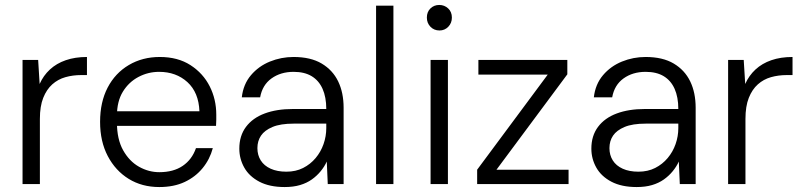

<svg xmlns="http://www.w3.org/2000/svg" viewBox="-20 -743 3246 775"><path d="M71 0V-501H134L140 -404Q155 -438 181.5 -462.5Q208 -487 245.5 -500Q283 -513 331 -513V-440H308Q274 -440 244 -431.5Q214 -423 191 -402.5Q168 -382 154.5 -348Q141 -314 141 -263V0Z M623 12Q553 12 499.5 -21Q446 -54 415 -113Q384 -172 384 -251Q384 -331 414.5 -389.5Q445 -448 500 -480.5Q555 -513 625 -513Q698 -513 749 -480Q800 -447 826.5 -394.5Q853 -342 853 -280Q853 -270 853 -259.5Q853 -249 852 -235H438V-294H785Q782 -370 736.5 -411.5Q691 -453 622 -453Q578 -453 539 -432.5Q500 -412 476 -373Q452 -334 452 -275V-249Q452 -181 477 -136.5Q502 -92 541 -70Q580 -48 623 -48Q680 -48 717.5 -73.5Q755 -99 771 -145H839Q827 -100 798 -64.5Q769 -29 725.5 -8.5Q682 12 623 12Z M1129 12Q1068 12 1027 -9.5Q986 -31 966 -66.5Q946 -102 946 -143Q946 -195 973 -231Q1000 -267 1048.5 -285Q1097 -303 1161 -303H1297Q1297 -351 1282 -384.5Q1267 -418 1238 -435.5Q1209 -453 1165 -453Q1113 -453 1076 -426.5Q1039 -400 1030 -350H956Q962 -403 993 -439.5Q1024 -476 1069.5 -494.5Q1115 -513 1165 -513Q1234 -513 1278.5 -486.5Q1323 -460 1345 -414.5Q1367 -369 1367 -308V0H1303L1299 -91Q1290 -71 1274.5 -52Q1259 -33 1238.5 -18.5Q1218 -4 1191 4Q1164 12 1129 12ZM1136 -50Q1174 -50 1203.5 -65Q1233 -80 1254 -105Q1275 -130 1286 -161.5Q1297 -193 1297 -226V-244H1166Q1112 -244 1080 -230.5Q1048 -217 1033.5 -195.5Q1019 -174 1019 -145Q1019 -117 1032.5 -95.5Q1046 -74 1072.5 -62Q1099 -50 1136 -50Z M1498 0V-720H1568V0Z M1718 0V-501H1788V0ZM1754 -620Q1732 -620 1717.5 -635Q1703 -650 1703 -672Q1703 -695 1717.5 -709Q1732 -723 1753 -723Q1774 -723 1789 -709Q1804 -695 1804 -672Q1804 -650 1789.5 -635Q1775 -620 1754 -620Z M1906 0V-58L2191 -442H1911V-501H2270V-443L1984 -58H2275V0Z M2550 12Q2489 12 2448 -9.5Q2407 -31 2387 -66.5Q2367 -102 2367 -143Q2367 -195 2394 -231Q2421 -267 2469.5 -285Q2518 -303 2582 -303H2718Q2718 -351 2703 -384.5Q2688 -418 2659 -435.5Q2630 -453 2586 -453Q2534 -453 2497 -426.5Q2460 -400 2451 -350H2377Q2383 -403 2414 -439.5Q2445 -476 2490.5 -494.5Q2536 -513 2586 -513Q2655 -513 2699.5 -486.5Q2744 -460 2766 -414.5Q2788 -369 2788 -308V0H2724L2720 -91Q2711 -71 2695.5 -52Q2680 -33 2659.5 -18.5Q2639 -4 2612 4Q2585 12 2550 12ZM2557 -50Q2595 -50 2624.5 -65Q2654 -80 2675 -105Q2696 -130 2707 -161.5Q2718 -193 2718 -226V-244H2587Q2533 -244 2501 -230.5Q2469 -217 2454.5 -195.5Q2440 -174 2440 -145Q2440 -117 2453.5 -95.5Q2467 -74 2493.5 -62Q2520 -50 2557 -50Z M2919 0V-501H2982L2988 -404Q3003 -438 3029.5 -462.5Q3056 -487 3093.5 -500Q3131 -513 3179 -513V-440H3156Q3122 -440 3092 -431.5Q3062 -423 3039 -402.5Q3016 -382 3002.5 -348Q2989 -314 2989 -263V0Z"/></svg>

Font: DM Sans 18pt Light
Style: Regular
Weight: 300
Designer: Colophon Foundry, Jonny Pinhorn
Foundry: Colophon Foundry
Version: Version 4.004;gftools[0.9.30]